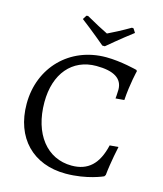

<svg xmlns="http://www.w3.org/2000/svg" viewBox="-124 -929 874 1032"><g transform="rotate(15 313.0 -413.0)"><path d="M352 -704H366C366 -704 439 -766 504 -815L490 -837L481 -838C433 -810 387 -786 359 -773C332 -786 284 -811 237 -838L228 -837L214 -815C279 -766 352 -704 352 -704ZM339 12C458 12 544 -28 544 -28L550 -37C557 -109 577 -200 577 -200L529 -196C504 -88 450 -38 359 -38C221 -38 130 -154 130 -330C130 -489 216 -590 350 -590C448 -590 497 -559 497 -497C497 -475 494 -448 494 -448L542 -452C548 -544 567 -619 567 -619L563 -625C563 -625 472 -649 389 -649C187 -649 40 -500 40 -297C40 -108 157 12 339 12Z"/></g></svg>

Font: Alegreya SC
Style: Regular
Weight: 400
Designer: Juan Pablo del Peral
Foundry: Huerta Tipografica
Version: Version 2.007;PS 002.007;hotconv 1.0.88;makeotf.lib2.5.64775